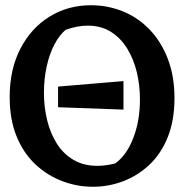

<svg xmlns="http://www.w3.org/2000/svg" viewBox="-20 -694 704 734"><path d="M452 -275 202 -284V-363L452 -384ZM335 20Q275 20 218 -1.5Q161 -23 115.5 -65.5Q70 -108 43.5 -172.5Q17 -237 17 -323Q17 -429 58 -508Q99 -587 169.5 -630.5Q240 -674 328 -674Q391 -674 448.5 -651Q506 -628 550.5 -582.5Q595 -537 621 -470.5Q647 -404 647 -319Q647 -233 621 -169Q595 -105 550.5 -63.5Q506 -22 450.5 -1Q395 20 335 20ZM353 -60Q370 -60 386.5 -62.5Q403 -65 420 -69Q463 -99 489 -165Q515 -231 515 -314Q515 -368 503 -418Q491 -468 466.5 -508Q442 -548 404.5 -572Q367 -596 315 -596Q296 -596 274.5 -592Q253 -588 231 -580Q207 -560 188 -524Q169 -488 158.5 -440Q148 -392 148 -339Q148 -284 160.5 -233.5Q173 -183 198 -144Q223 -105 261.5 -82.5Q300 -60 353 -60Z"/></svg>

Font: Eczar Medium
Style: Regular
Weight: 500
Designer: Vaibhav Singh
Foundry: Rosetta Type Foundry
Version: Version 2.000